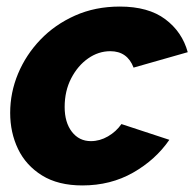

<svg xmlns="http://www.w3.org/2000/svg" viewBox="-20 -555 592 585"><path d="M231 10Q157 10 108 -20.5Q59 -51 35 -101Q11 -151 11 -211Q11 -273 35 -330.5Q59 -388 103 -434Q147 -480 208.5 -507.5Q270 -535 345 -535Q432 -535 483.5 -496.5Q535 -458 552 -396L387 -349Q368 -399 316 -399Q280 -399 248.5 -377Q217 -355 197 -316.5Q177 -278 177 -229Q177 -182 199 -153.5Q221 -125 257 -125Q284 -125 309 -139.5Q334 -154 350 -177L496 -129Q454 -68 385.5 -29Q317 10 231 10Z"/></svg>

Font: Raleway ExtraBold
Style: Italic
Weight: 800
Italic angle: -12°
Designer: Matt McInerney, Pablo Impallari, Rodrigo Fuenzalida
Foundry: Matt McInerney, Pablo Impallari, Rodrigo Fuenzalida
Version: Version 4.026